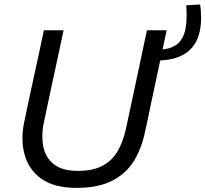

<svg xmlns="http://www.w3.org/2000/svg" viewBox="-20 -852 944 882"><path d="M331.5 11Q229 11 170.2 -30.8Q111.5 -72.5 93 -142Q83 -178 83 -217Q83 -253.5 91.5 -292.5Q97.5 -322.5 108 -371Q118.5 -419 130 -473.5Q144.5 -541 157 -597.5Q169 -654 181.5 -713H272Q259.5 -654 247.5 -597.5Q235 -541 220.5 -473L182 -292Q174.5 -256.5 174.5 -224.5Q174.5 -200 179 -178Q189.5 -127 228 -97Q266.5 -67 337.5 -67Q408 -67 452.2 -91.2Q496.5 -115.5 521 -158.5Q545.5 -201.5 558 -258L604 -473Q618 -540.5 630.5 -597.5Q642.5 -654 655 -713H745.5Q733 -654 721 -597.5Q709 -541 694.5 -473Q684.5 -427.5 675 -382.5Q665.5 -337.5 658 -300.5Q650 -263.5 645 -241Q630 -169.5 595 -112.5Q560 -55.5 496.2 -22.2Q432.5 11 331.5 11ZM699 -574 694 -623Q743.5 -623 771.5 -635.8Q799.5 -648.5 813 -670.2Q826.5 -692 832 -718.5Q837 -744 837.2 -773.5Q837.5 -803 835.5 -827.5L899.5 -831.5Q903 -808.5 903.8 -775Q904.5 -741.5 898 -710Q869.5 -574 699 -574Z"/></svg>

Font: Heraclito
Style: Italic
Weight: 400
Italic angle: -12°
Designer: Kostas Bartsokas (font) & Cristiano Sobral (main changes)
Foundry: Kostas Bartsokas (font) & Cristiano Sobral (main changes)
Version: Version 1.00;July 8, 2020;FontCreator 13.0.0.2655 64-bit